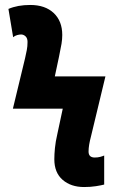

<svg xmlns="http://www.w3.org/2000/svg" viewBox="-20 -744 469 774"><path d="M319 10Q266 10 232.5 -19Q199 -48 199 -102Q199 -122 201.5 -147.5Q204 -173 211 -203L233 -306H32L81 -509Q85 -527 88 -542Q91 -557 91 -575Q91 -590 83 -597.5Q75 -605 65 -605Q58 -605 49 -602.5Q40 -600 33 -594L14 -708Q51 -724 102 -724Q162 -724 196.5 -691.5Q231 -659 231 -603Q231 -586 228 -567.5Q225 -549 218 -516L201 -436H405L347 -195Q342 -176 339.5 -161Q337 -146 337 -133Q337 -109 362 -109Q374 -109 383.5 -111.5Q393 -114 400 -117V0Q389 3 367 6.5Q345 10 319 10Z"/></svg>

Font: Noto Sans ExtraCondensed ExtraBold
Style: Regular
Weight: 800
Width: 2
Designer: Monotype Design Team
Foundry: Monotype Imaging Inc.
Version: Version 2.013; ttfautohint (v1.8.4.7-5d5b)